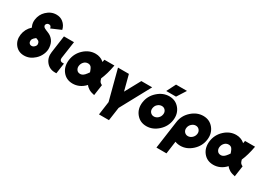

<svg xmlns="http://www.w3.org/2000/svg" viewBox="-9 -1599 3701 2686"><g transform="rotate(30 1842.0 -256.0)"><path d="M356 -712Q269 -712 200 -646Q139 -588 127 -502Q118 -447 140 -396Q142 -392 143.5 -389Q145 -386 147 -382L146 -381Q72 -313 59 -218Q46 -123 100 -55Q154 12 245 12Q336 12 409 -55Q454 -95 478 -150Q490 -177 495 -204.5Q500 -232 498 -259Q493 -330 458 -374Q440 -397 419 -412Q398 -427 372 -437Q352 -445 337 -451.5Q322 -458 313 -463Q304 -468 298.5 -473.5Q293 -479 290 -486Q281 -505 295 -524Q309 -542 332 -542Q354 -542 364 -527Q373 -514 373 -499L531 -567Q516 -635 463 -677Q419 -712 356 -712ZM272 -286Q276 -285 280 -283Q284 -281 290 -279Q292 -278 294 -277.5Q296 -277 297 -277Q314 -271 323 -259Q335 -244 335 -219Q335 -208 329 -197Q326 -192 322 -186.5Q318 -181 312 -176Q293 -158 269 -158Q245 -158 231 -176Q218 -193 221 -218Q224 -242 243 -260Z M597 -500 558 -222Q545 -131 598 -65Q651 0 738 0H763L787 -170H762Q740 -170 728 -185Q716 -200 719 -222L759 -500Z M1104 -512Q1001 -512 919 -436Q837 -360 822 -250Q815 -195 826 -148.5Q837 -102 867 -64Q927 12 1030 12Q1083 12 1131 -9Q1157 -20 1181.5 -38Q1206 -56 1228 -80Q1239 -64 1253.5 -52Q1268 -40 1284 -30Q1304 -19 1326 -12Q1348 -5 1373 0L1398 -175Q1388 -180 1379.5 -185Q1371 -190 1365 -197Q1360 -203 1355.5 -210.5Q1351 -218 1349 -226Q1348 -229 1346 -235.5Q1344 -242 1341 -252Q1362 -299 1380 -361Q1398 -423 1412 -500H1250Q1248 -488 1246 -477.5Q1244 -467 1242 -459Q1239 -461 1236.5 -464Q1234 -467 1231 -469Q1207 -489 1175 -500Q1142 -512 1104 -512ZM1080 -342Q1100 -342 1115 -333Q1130 -325 1141 -304Q1146 -294 1152 -279.5Q1158 -265 1164 -247Q1154 -232 1143.5 -218Q1133 -204 1121 -191Q1103 -172 1083 -164Q1076 -161 1069 -159.5Q1062 -158 1054 -158Q1017 -158 998 -184Q977 -213 983 -250Q989 -289 1016 -316Q1042 -342 1080 -342Z M1470 -500 1597 -16 1567 200H1728L1759 -16L2022 -500H1847L1711 -251L1646 -500Z M2295 -512Q2193 -512 2108 -435Q2024 -359 2009 -250Q1994 -142 2056 -65Q2118 12 2221 12Q2323 12 2408 -65Q2492 -141 2507 -250Q2522 -358 2460 -435Q2398 -512 2295 -512ZM2271 -342Q2307 -342 2329 -315Q2351 -288 2345 -250Q2342 -231 2334 -215Q2326 -199 2311 -185Q2281 -158 2245 -158Q2210 -158 2187 -185Q2165 -212 2171 -250Q2174 -269 2182 -285.5Q2190 -302 2205 -315Q2235 -342 2271 -342ZM2218 -554H2376L2469 -700H2292Z M2820 -342Q2856 -342 2878 -315Q2901 -287 2895 -250Q2889 -211 2860 -185Q2830 -158 2794 -158Q2759 -158 2736 -185Q2714 -212 2720 -250Q2726 -289 2755 -315Q2785 -342 2820 -342ZM2844 -512Q2742 -512 2657 -435Q2573 -359 2558 -250L2495 200H2657L2685 -4Q2723 12 2770 12Q2872 12 2957 -65Q3041 -141 3056 -250Q3071 -358 3009 -435Q2947 -512 2844 -512Z M3376 -512Q3273 -512 3191 -436Q3109 -360 3094 -250Q3087 -195 3098 -148.5Q3109 -102 3139 -64Q3199 12 3302 12Q3355 12 3403 -9Q3429 -20 3453.5 -38Q3478 -56 3500 -80Q3511 -64 3525.5 -52Q3540 -40 3556 -30Q3576 -19 3598 -12Q3620 -5 3645 0L3670 -175Q3660 -180 3651.5 -185Q3643 -190 3637 -197Q3632 -203 3627.5 -210.5Q3623 -218 3621 -226Q3620 -229 3618 -235.5Q3616 -242 3613 -252Q3634 -299 3652 -361Q3670 -423 3684 -500H3522Q3520 -488 3518 -477.5Q3516 -467 3514 -459Q3511 -461 3508.5 -464Q3506 -467 3503 -469Q3479 -489 3447 -500Q3414 -512 3376 -512ZM3352 -342Q3372 -342 3387 -333Q3402 -325 3413 -304Q3418 -294 3424 -279.5Q3430 -265 3436 -247Q3426 -232 3415.5 -218Q3405 -204 3393 -191Q3375 -172 3355 -164Q3348 -161 3341 -159.5Q3334 -158 3326 -158Q3289 -158 3270 -184Q3249 -213 3255 -250Q3261 -289 3288 -316Q3314 -342 3352 -342Z"/></g></svg>

Font: Unageo
Style: Black-Italic
Weight: 900
Designer: Richard Sepsi
Foundry: Richard Sepsi
Version: Version 2.000